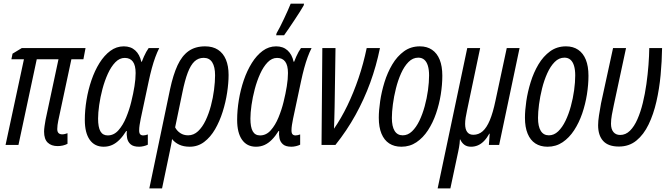

<svg xmlns="http://www.w3.org/2000/svg" viewBox="-20 -801 3703 1061"><path d="M298.3 6.3Q263.7 6.3 243.7 -12.9Q223.6 -32.2 223.6 -73.7Q223.6 -86.4 226.1 -103.8Q228.5 -121.1 231.9 -139.6L303.2 -473.6H183.1L82 0H10.7L112.3 -473.6H43L49.3 -504.4L100.1 -535.2H452.6L440.9 -473.6H374.5L301.8 -133.3Q299.3 -121.1 297.9 -109.9Q296.4 -98.6 296.4 -87.9Q296.4 -72.8 303.5 -65.7Q310.5 -58.6 324.2 -58.6Q332 -58.6 339.8 -60.8Q347.7 -63 353 -64.9V-6.3Q341.3 0 326.9 3.2Q312.5 6.3 298.3 6.3Z M552.7 9.8Q502.9 9.8 475.8 -28.6Q448.7 -66.9 448.7 -138.2Q448.7 -191.4 458 -248Q467.3 -304.7 485.4 -357.7Q503.4 -410.6 529.8 -452.9Q556.2 -495.1 589.8 -520Q623.5 -544.9 664.1 -544.9Q702.6 -544.9 727.3 -522.5Q752 -500 760.7 -460H763.7Q769 -474.1 775.1 -488Q781.2 -502 788.1 -514.2Q794.9 -526.4 801.3 -535.2H859.9Q848.6 -513.2 838.4 -485.4Q828.1 -457.5 819.1 -424.3Q810.1 -391.1 801.8 -352.1L757.8 -145.5Q753.9 -127 751.5 -110.6Q749 -94.2 749 -80.1Q749 -64.9 754.9 -58.8Q760.7 -52.7 771.5 -52.7Q777.3 -52.7 783.9 -54.2Q790.5 -55.7 796.9 -58.1V-1.5Q787.6 3.4 773.9 6.6Q760.3 9.8 749 9.8Q716.8 9.8 701.7 -3.7Q686.5 -17.1 682.6 -37.4Q678.7 -57.6 680.7 -77.1H677.7Q659.7 -48.3 640.6 -29.1Q621.6 -9.8 600.1 0Q578.6 9.8 552.7 9.8ZM575.2 -52.7Q609.4 -52.7 634.5 -81.1Q659.7 -109.4 677.2 -152.1Q694.8 -194.8 705.1 -237.3Q716.8 -284.7 723.1 -324.5Q729.5 -364.3 729.5 -397.5Q729.5 -439.5 714.4 -460.2Q699.2 -481 669.4 -481Q640.6 -481 617.2 -456.8Q593.8 -432.6 575.9 -393.3Q558.1 -354 546.1 -308.8Q534.2 -263.7 528.1 -220.5Q522 -177.2 522 -146Q522 -98.1 534.9 -75.4Q547.9 -52.7 575.2 -52.7Z M805.2 240.2 919.9 -308.6Q937 -388.2 961.2 -440.4Q985.4 -492.7 1022.2 -518.8Q1059.1 -544.9 1113.3 -544.9Q1155.8 -544.9 1184.6 -526.1Q1213.4 -507.3 1228.3 -471.9Q1243.2 -436.5 1243.2 -386.7Q1243.2 -342.3 1235.1 -289.1Q1227.1 -235.8 1210.4 -183.1Q1193.8 -130.4 1168.5 -86.7Q1143.1 -43 1108.2 -16.6Q1073.2 9.8 1028.3 9.8Q994.6 9.8 970.2 -1.7Q945.8 -13.2 930.7 -32.7Q929.2 -17.6 925.5 0.2Q921.9 18.1 918 37.1L875.5 240.2ZM1019.5 -53.2Q1050.3 -53.2 1074.5 -75.9Q1098.6 -98.6 1116.2 -135.5Q1133.8 -172.4 1145.5 -216.6Q1157.2 -260.7 1162.8 -304.9Q1168.5 -349.1 1168.5 -384.8Q1168.5 -431.6 1152.8 -456.5Q1137.2 -481.4 1105.5 -481.4Q1076.2 -481.4 1054.9 -461.7Q1033.7 -441.9 1017.6 -399.7Q1001.5 -357.4 987.8 -289.6L947.8 -97.2Q957.5 -78.1 976.1 -65.7Q994.6 -53.2 1019.5 -53.2Z M1394.5 9.8Q1344.7 9.8 1317.6 -28.6Q1290.5 -66.9 1290.5 -138.2Q1290.5 -191.4 1299.8 -248Q1309.1 -304.7 1327.1 -357.7Q1345.2 -410.6 1371.6 -452.9Q1397.9 -495.1 1431.6 -520Q1465.3 -544.9 1505.9 -544.9Q1544.4 -544.9 1569.1 -522.5Q1593.8 -500 1602.5 -460H1605.5Q1610.8 -474.1 1616.9 -488Q1623 -502 1629.9 -514.2Q1636.7 -526.4 1643.1 -535.2H1701.7Q1690.4 -513.2 1680.2 -485.4Q1669.9 -457.5 1660.9 -424.3Q1651.9 -391.1 1643.6 -352.1L1599.6 -145.5Q1595.7 -127 1593.3 -110.6Q1590.8 -94.2 1590.8 -80.1Q1590.8 -64.9 1596.7 -58.8Q1602.5 -52.7 1613.3 -52.7Q1619.1 -52.7 1625.7 -54.2Q1632.3 -55.7 1638.7 -58.1V-1.5Q1629.4 3.4 1615.7 6.6Q1602.1 9.8 1590.8 9.8Q1558.6 9.8 1543.5 -3.7Q1528.3 -17.1 1524.4 -37.4Q1520.5 -57.6 1522.5 -77.1H1519.5Q1501.5 -48.3 1482.4 -29.1Q1463.4 -9.8 1441.9 0Q1420.4 9.8 1394.5 9.8ZM1417 -52.7Q1451.2 -52.7 1476.3 -81.1Q1501.5 -109.4 1519 -152.1Q1536.6 -194.8 1546.9 -237.3Q1558.6 -284.7 1564.9 -324.5Q1571.3 -364.3 1571.3 -397.5Q1571.3 -439.5 1556.2 -460.2Q1541 -481 1511.2 -481Q1482.4 -481 1459 -456.8Q1435.5 -432.6 1417.7 -393.3Q1399.9 -354 1387.9 -308.8Q1376 -263.7 1369.9 -220.5Q1363.8 -177.2 1363.8 -146Q1363.8 -98.1 1376.7 -75.4Q1389.6 -52.7 1417 -52.7ZM1505.9 -606 1508.3 -617.2Q1516.6 -631.3 1527.6 -652.8Q1538.6 -674.3 1549.8 -698.2Q1561 -722.2 1570.8 -744.1Q1580.6 -766.1 1586.4 -780.8H1660.2L1658.2 -771Q1651.4 -758.3 1637.2 -736.1Q1623 -713.9 1606.2 -688.5Q1589.4 -663.1 1574.2 -640.9Q1559.1 -618.7 1549.8 -606Z M1756.8 0 1761.2 -535.2H1834L1829.1 -210.9Q1828.6 -179.7 1827.6 -148.7Q1826.7 -117.7 1825.7 -89.8Q1865.2 -146.5 1899.7 -217.8Q1934.1 -289.1 1961.4 -369.6Q1988.8 -450.2 2006.3 -535.2H2079.6Q2059.6 -436.5 2025.9 -344.2Q1992.2 -252 1944.6 -165.8Q1897 -79.6 1833.5 0Z M2198.2 9.8Q2158.7 9.8 2130.9 -8.3Q2103 -26.4 2088.1 -62.3Q2073.2 -98.1 2073.2 -150.4Q2073.2 -190.4 2080.8 -242.2Q2088.4 -293.9 2104.7 -346.9Q2121.1 -399.9 2147.7 -444.8Q2174.3 -489.7 2212.2 -517.3Q2250 -544.9 2300.3 -544.9Q2339.4 -544.9 2367.2 -526.1Q2395 -507.3 2409.7 -471.2Q2424.3 -435.1 2424.3 -382.3Q2424.3 -333.5 2415.8 -279.3Q2407.2 -225.1 2389.6 -173.8Q2372.1 -122.6 2345 -81.1Q2317.9 -39.6 2281.2 -14.9Q2244.6 9.8 2198.2 9.8ZM2205.6 -53.2Q2233.9 -53.2 2256.8 -75.2Q2279.8 -97.2 2297.4 -133.5Q2314.9 -169.9 2326.9 -213.9Q2338.9 -257.8 2345 -302.2Q2351.1 -346.7 2351.1 -384.3Q2351.1 -415.5 2344.5 -437.5Q2337.9 -459.5 2324.7 -470.9Q2311.5 -482.4 2291.5 -482.4Q2261.2 -482.4 2237.5 -458.5Q2213.9 -434.6 2196.5 -396Q2179.2 -357.4 2168 -312.5Q2156.7 -267.6 2151.1 -224.4Q2145.5 -181.2 2145.5 -149.4Q2145.5 -102.5 2160.6 -77.9Q2175.8 -53.2 2205.6 -53.2Z M2398.4 240.2 2562 -535.2H2633.3L2561 -191.4Q2556.2 -168.9 2553.2 -150.4Q2550.3 -131.8 2550.3 -116.2Q2550.3 -86.9 2561.8 -71.5Q2573.2 -56.2 2595.7 -56.2Q2625 -56.2 2647.2 -75.7Q2669.4 -95.2 2686.8 -136.7Q2704.1 -178.2 2717.8 -243.7L2780.3 -535.2H2851.1L2738.3 0H2681.6L2686 -62.5H2684.1Q2670.4 -37.6 2654.5 -21.5Q2638.7 -5.4 2620.8 2.2Q2603 9.8 2583 9.8Q2560.5 9.8 2546.1 -1Q2531.7 -11.7 2523.4 -30.3H2521.5Q2521 -19 2519.8 -8.1Q2518.6 2.9 2516.6 13.7Q2514.6 24.4 2512.2 36.1L2468.8 240.2Z M3005.9 9.8Q2966.3 9.8 2938.5 -8.3Q2910.6 -26.4 2895.8 -62.3Q2880.9 -98.1 2880.9 -150.4Q2880.9 -190.4 2888.4 -242.2Q2896 -293.9 2912.4 -346.9Q2928.7 -399.9 2955.3 -444.8Q2981.9 -489.7 3019.8 -517.3Q3057.6 -544.9 3107.9 -544.9Q3147 -544.9 3174.8 -526.1Q3202.6 -507.3 3217.3 -471.2Q3231.9 -435.1 3231.9 -382.3Q3231.9 -333.5 3223.4 -279.3Q3214.8 -225.1 3197.3 -173.8Q3179.7 -122.6 3152.6 -81.1Q3125.5 -39.6 3088.9 -14.9Q3052.2 9.8 3005.9 9.8ZM3013.2 -53.2Q3041.5 -53.2 3064.5 -75.2Q3087.4 -97.2 3105 -133.5Q3122.6 -169.9 3134.5 -213.9Q3146.5 -257.8 3152.6 -302.2Q3158.7 -346.7 3158.7 -384.3Q3158.7 -415.5 3152.1 -437.5Q3145.5 -459.5 3132.3 -470.9Q3119.1 -482.4 3099.1 -482.4Q3068.8 -482.4 3045.2 -458.5Q3021.5 -434.6 3004.2 -396Q2986.8 -357.4 2975.6 -312.5Q2964.4 -267.6 2958.7 -224.4Q2953.1 -181.2 2953.1 -149.4Q2953.1 -102.5 2968.3 -77.9Q2983.4 -53.2 3013.2 -53.2Z M3399.9 8.8Q3341.3 8.8 3313.2 -22Q3285.2 -52.7 3285.2 -108.9Q3285.2 -131.8 3290 -163.1Q3294.9 -194.3 3301.3 -230L3367.7 -535.2H3439.5L3372.1 -221.2Q3365.7 -192.9 3361.1 -166Q3356.4 -139.2 3356.4 -117.2Q3356.4 -87.4 3369.9 -71.3Q3383.3 -55.2 3407.2 -55.2Q3437.5 -55.2 3461.2 -78.6Q3484.9 -102.1 3502.4 -142.1Q3520 -182.1 3532.2 -232.2Q3544.4 -282.2 3552 -336.2Q3559.6 -390.1 3563.5 -441.7Q3567.4 -493.2 3567.9 -535.2H3638.7Q3637.7 -462.9 3630.6 -386.7Q3623.5 -310.5 3607.4 -240Q3591.3 -169.4 3564.2 -113.3Q3537.1 -57.1 3496.8 -24.2Q3456.5 8.8 3399.9 8.8Z"/></svg>

Font: Open Sans Condensed
Style: Italic
Weight: 400
Width: 3
Italic angle: -12°
Designer: Monotype Design Team
Foundry: Monotype Imaging Inc.
Version: Version 3.000